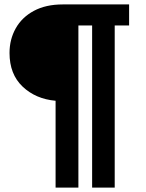

<svg xmlns="http://www.w3.org/2000/svg" viewBox="-20 -762 660 867"><path d="M498 -647V85H396V-647H334V85H231V-307Q141 -315 82 -371Q23 -427 23 -523Q23 -584 51 -634Q79 -684 133 -713Q187 -742 263 -742H563V-647Z"/></svg>

Font: Morrison
Style: Bold
Weight: 700
Designer: Pablo Impallari, Rodrigo Fuenzalida (Modified by Dan O. Williams)
Version: Version 0.03;June 6, 2019;FontCreator 11.5.0.2425 64-bit; tt